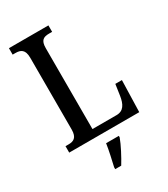

<svg xmlns="http://www.w3.org/2000/svg" viewBox="-225 -815 994 1137"><g transform="rotate(-30 272.5 -246.5)"><path d="M29 0H508L514 -216H469L458 -141C450 -88 431 -52 383 -52H218V-605C218 -659 240 -670 279 -670H299V-714H29V-670H48C83 -670 110 -659 110 -602V-111C110 -55 83 -44 51 -44H29ZM216 208V221H257C283 179 318 113 333 71V61H246C239 109 226 164 216 208Z"/></g></svg>

Font: Noto Serif Myanmar Condensed Medium
Style: Regular
Weight: 500
Width: 3
Designer: Ben Mitchell and the Monotype Design Team
Foundry: Monotype Imaging Inc.
Version: Version 2.106